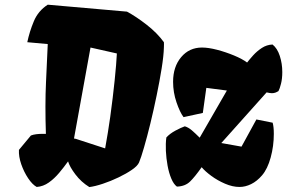

<svg xmlns="http://www.w3.org/2000/svg" viewBox="-20 -776 1207 807"><path d="M134.3 9.8Q116.2 0 98.4 -26.6Q80.6 -53.2 69.3 -85.7Q58.1 -118.2 59.6 -146L109.9 -206.5Q120.1 -210.4 132.6 -211.9Q145 -213.4 157.2 -213.4H172.9Q168.9 -335.9 173.3 -429Q177.7 -522 180.7 -590.8L94.7 -598.6Q104 -643.1 122.3 -686.8Q140.6 -730.5 180.7 -756.3L513.7 -727.1Q551.3 -707 595.9 -672.4Q640.6 -637.7 668.9 -598.6Q668.9 -598.1 669.2 -590.6Q669.4 -583 668.9 -577.1Q668 -541.5 659.4 -488.3Q650.9 -435.1 638.4 -374.8Q626 -314.5 612.1 -257.3Q598.1 -200.2 585.4 -156.5Q572.8 -112.8 564.5 -93.3Q558.6 -79.1 534.7 -62.5Q510.7 -45.9 478 -30.3Q445.3 -14.6 412.4 -3.7Q379.4 7.3 355.5 10.3Q320.8 -11.2 296.9 -43Q272.9 -74.7 266.1 -97.7Q249 -73.7 228.8 -49.6Q208.5 -25.4 185.1 -8.8Q161.6 7.8 134.3 9.8ZM298.8 -192.4 421.9 -152.3Q427.2 -181.2 433.3 -218.5Q439.5 -255.9 443.4 -285.2Q454.6 -367.2 461.9 -438Q469.2 -508.8 471.2 -551.3L360.4 -576.2L291 -193.8ZM986.8 9.8Q957.5 9.8 925.8 -3.9Q894 -17.6 867.9 -36.9Q841.8 -56.2 827.6 -73.2Q800.3 -34.2 779.3 -13.4Q758.3 7.3 723.6 8.3Q710 -1.5 700 -25.4Q689.9 -49.3 684.3 -80.1Q678.7 -110.8 677.2 -142.1Q675.8 -173.3 679.2 -198.2Q693.8 -214.4 717.5 -227.1Q741.2 -239.7 756.8 -245.1Q771.5 -240.7 785.6 -228.8Q799.8 -216.8 819.3 -197.3L933.6 -395.5L847.2 -406.7L832.5 -301.3L751.5 -283.7Q736.3 -303.7 721.9 -345.7Q707.5 -387.7 707.5 -432.1Q707.5 -495.6 741.5 -535.9Q775.4 -576.2 829.1 -576.2Q856 -576.2 892.6 -566.7Q929.2 -557.1 963.9 -542.7Q998.5 -528.3 1018.6 -513.2Q1028.8 -526.4 1044.4 -543.7Q1060.1 -561 1080.6 -574.5Q1101.1 -587.9 1125.5 -588.9Q1145.5 -573.2 1156 -541Q1166.5 -508.8 1166.5 -473.1Q1166.5 -445.3 1161.1 -424.1Q1155.8 -402.8 1150.4 -393.1Q1144 -389.2 1137.5 -386.7Q1130.9 -384.3 1122.6 -384.3Q1115.2 -384.3 1100.6 -387.7L910.2 -174.8L995.1 -159.7L1057.6 -273.9L1126 -260.3Q1128.4 -252 1129.6 -240.5Q1130.9 -229 1130.9 -213.4Q1130.9 -162.1 1117.7 -114Q1104.5 -65.9 1081.5 -39.1Q1060.1 -14.2 1035.6 -2.2Q1011.2 9.8 986.8 9.8Z"/></svg>

Font: Fruktur
Style: Italic
Weight: 400
Italic angle: -8°
Designer: Viktoriya Grabowska, Eben Sorkin
Foundry: Viktoriya Grabowska
Version: Version 1.008; ttfautohint (v1.8.4.7-5d5b)